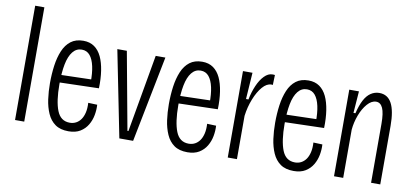

<svg xmlns="http://www.w3.org/2000/svg" viewBox="-67 -919 2489 1153"><g transform="rotate(10 1178.0 -343.0)"><path d="M66 0V-697H122V0Z M393 11Q343 11 312 -11Q281 -33 264 -71.5Q247 -110 240.5 -157Q234 -204 234 -255Q234 -311 241 -362Q248 -413 265 -453.5Q282 -494 312 -517Q342 -540 388 -540Q428 -540 455.5 -520.5Q483 -501 499.5 -466Q516 -431 523.5 -382Q531 -333 529 -275L272 -268V-314L494 -320L474 -301Q475 -357 466 -398.5Q457 -440 438 -463Q419 -486 388 -486Q355 -486 333 -458.5Q311 -431 301 -380Q291 -329 291 -258Q291 -155 313.5 -98Q336 -41 392 -41Q413 -41 430 -50Q447 -59 459 -76Q471 -93 477 -118.5Q483 -144 481 -178L536 -176Q538 -145 532 -112.5Q526 -80 509.5 -52Q493 -24 464.5 -6.5Q436 11 393 11Z M702 0 597 -526H655L742 -53H748L831 -526H890L786 0Z M1118 11Q1068 11 1037 -11Q1006 -33 989 -71.5Q972 -110 965.5 -157Q959 -204 959 -255Q959 -311 966 -362Q973 -413 990 -453.5Q1007 -494 1037 -517Q1067 -540 1113 -540Q1153 -540 1180.5 -520.5Q1208 -501 1224.5 -466Q1241 -431 1248.5 -382Q1256 -333 1254 -275L997 -268V-314L1219 -320L1199 -301Q1200 -357 1191 -398.5Q1182 -440 1163 -463Q1144 -486 1113 -486Q1080 -486 1058 -458.5Q1036 -431 1026 -380Q1016 -329 1016 -258Q1016 -155 1038.5 -98Q1061 -41 1117 -41Q1138 -41 1155 -50Q1172 -59 1184 -76Q1196 -93 1202 -118.5Q1208 -144 1206 -178L1261 -176Q1263 -145 1257 -112.5Q1251 -80 1234.5 -52Q1218 -24 1189.5 -6.5Q1161 11 1118 11Z M1363 0V-340V-527H1421L1410 -365H1425Q1434 -411 1451 -450.5Q1468 -490 1491.5 -514Q1515 -538 1540 -538Q1545 -538 1549 -538Q1553 -538 1556 -537L1554 -476Q1551 -477 1549 -477Q1547 -477 1545 -477Q1517 -477 1491 -447Q1465 -417 1445.5 -368Q1426 -319 1419 -264V0Z M1766 11Q1716 11 1685 -11Q1654 -33 1637 -71.5Q1620 -110 1613.5 -157Q1607 -204 1607 -255Q1607 -311 1614 -362Q1621 -413 1638 -453.5Q1655 -494 1685 -517Q1715 -540 1761 -540Q1801 -540 1828.5 -520.5Q1856 -501 1872.5 -466Q1889 -431 1896.5 -382Q1904 -333 1902 -275L1645 -268V-314L1867 -320L1847 -301Q1848 -357 1839 -398.5Q1830 -440 1811 -463Q1792 -486 1761 -486Q1728 -486 1706 -458.5Q1684 -431 1674 -380Q1664 -329 1664 -258Q1664 -155 1686.5 -98Q1709 -41 1765 -41Q1786 -41 1803 -50Q1820 -59 1832 -76Q1844 -93 1850 -118.5Q1856 -144 1854 -178L1909 -176Q1911 -145 1905 -112.5Q1899 -80 1882.5 -52Q1866 -24 1837.5 -6.5Q1809 11 1766 11Z M2011 0V-358V-528H2070L2060 -395H2072Q2084 -445 2101 -477Q2118 -509 2141.5 -524.5Q2165 -540 2193 -540Q2244 -540 2268.5 -494Q2293 -448 2293 -357V0H2237V-359Q2237 -425 2223.5 -455Q2210 -485 2183 -485Q2155 -485 2129.5 -456Q2104 -427 2087.5 -383Q2071 -339 2067 -294V0Z"/></g></svg>

Font: Bricolage Grotesque 24pt Condensed ExtraLight
Style: Regular
Weight: 250
Width: 3
Designer: Mathieu Triay
Foundry: Atelier Triay
Version: Version 1.001;gftools[0.9.33.dev8+g029e19f]